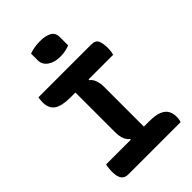

<svg xmlns="http://www.w3.org/2000/svg" viewBox="-269 -1033 1138 1138"><g transform="rotate(-45 300.0 -464.5)"><path d="M372 -108H252L263 -141Q246 -152 237 -176Q228 -200 228 -231Q228 -276 228 -321Q228 -366 228 -411Q228 -456 228 -501Q228 -546 228 -592H348L337 -559Q354 -548 363 -524Q372 -500 372 -469Q372 -423 372 -379Q372 -335 372 -289.5Q372 -244 372 -198.5Q372 -153 372 -108ZM545 0H105Q90 0 79 -5.5Q68 -11 61.5 -21.5Q55 -32 52 -46.5Q49 -61 49 -80Q49 -91 50 -100.5Q51 -110 52 -119.5Q53 -129 55 -135H417Q470 -135 499 -122.5Q528 -110 539.5 -88.5Q551 -67 551 -40Q551 -33 550.5 -26.5Q550 -20 548.5 -13Q547 -6 545 0ZM53 -700H495Q532 -700 541.5 -675.5Q551 -651 551 -616Q551 -610 550.5 -604Q550 -598 549.5 -591Q549 -584 547.5 -578Q546 -572 544 -565H184Q115 -565 82 -587.5Q49 -610 49 -662Q49 -667 49.5 -672.5Q50 -678 50.5 -683Q51 -688 51.5 -692.5Q52 -697 53 -700ZM205 -914Q213 -917 224 -920Q235 -923 246.5 -925Q258 -927 270.5 -928Q283 -929 295 -929Q339 -929 367 -914.5Q395 -900 395 -862V-793Q387 -790 377.5 -787Q368 -784 357.5 -782Q347 -780 336.5 -779Q326 -778 315 -778Q267 -778 236 -800Q205 -822 205 -858Z"/></g></svg>

Font: Recursive Monospace Casual
Style: Bold
Weight: 700
Version: Version 1.047